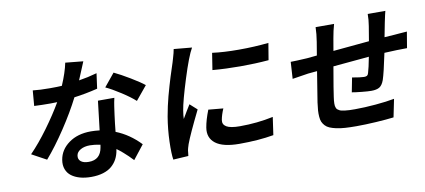

<svg xmlns="http://www.w3.org/2000/svg" viewBox="-74 -1048 3038 1371"><g transform="rotate(-10 1445.0 -362.0)"><path d="M988.3 -522 905.9 -421.9Q871.1 -453.8 808.9 -494.1Q746.8 -534.4 699.9 -556.1L776.6 -649.9Q824.9 -627.1 891.3 -587.2Q957.7 -547.2 988.3 -522ZM656.2 -666.9 641.3 -557.2Q551.8 -535.2 470.9 -524.9Q420.1 -424.4 345.9 -312.5Q271.7 -200.6 201.7 -120L95.5 -177.9Q160.2 -244 228 -336.6Q295.8 -429.3 343.8 -512.1Q327.4 -511 294.7 -511Q231.5 -511 177.2 -513.8L186.4 -625Q235.1 -619 311.4 -619Q368.3 -619 396.7 -621.1Q435.4 -710.9 449.2 -779.8L578.1 -767Q564.3 -731.5 524.5 -638.1Q589.5 -648.1 656.2 -666.9ZM592.3 -141 595.2 -159.1Q552.2 -168 519.9 -168Q479.4 -168 451.9 -152.3Q424.4 -136.7 420.5 -111.9Q415.8 -84.9 435 -68.9Q454.2 -52.9 492.9 -52.9Q577.8 -52.9 592.3 -141ZM632.1 -471.9H751.1Q747.5 -457.7 744.5 -440.9Q741.5 -424 739.9 -413.2Q738.3 -402.3 735.3 -380.7Q732.2 -359 731.2 -350.9Q723 -289.4 717.3 -230.8Q814.6 -192.5 893.1 -110.1L813.6 -8.9Q790.8 -32.3 780.4 -42.8Q769.9 -53.3 746.4 -73.9Q723 -94.5 702.1 -109L700.6 -100.1Q695 -66.1 680.6 -38.5Q666.2 -11 641.7 10.7Q617.2 32.3 579 44.2Q540.8 56.1 491.8 56.1Q447.1 56.1 410.9 46.2Q374.6 36.2 349.3 17.2Q323.9 -1.8 312.5 -32Q301.1 -62.1 307.5 -100.1Q319.2 -171.9 383.3 -218.4Q447.4 -264.9 544 -264.9Q571.4 -264.9 607.2 -261Q611.5 -294.7 619.9 -368.4Q628.2 -442.1 632.1 -471.9Z M1494.3 -666.9Q1576.3 -655.9 1686.4 -655.9Q1800.1 -655.9 1902.3 -666.9L1882.1 -545.1Q1785.2 -536.9 1677.9 -536.9Q1572.4 -536.9 1475.1 -545.1ZM1397 -272 1504.3 -262.1Q1485.4 -217.7 1479.4 -182.9Q1473.7 -150.2 1502.3 -133.2Q1530.9 -116.1 1600.1 -116.1Q1724.8 -116.1 1841.3 -141L1822.8 -12.1Q1713.4 7.1 1574.9 7.1Q1455.6 7.1 1402 -34.1Q1348.4 -75.3 1360.8 -149.1Q1369.7 -202.4 1397 -272ZM1228.7 -741.1 1359.7 -729Q1327.1 -672.6 1278.6 -518.1Q1230.1 -363.6 1219.5 -297.9Q1213.4 -259.9 1213.1 -236.9Q1223.7 -256.4 1244.5 -290Q1265.3 -323.5 1271 -333.1L1322.4 -286.9Q1239 -117.5 1215.9 -54Q1205.6 -22.4 1203.8 -11Q1203.5 -5 1201.7 9.4Q1199.9 23.8 1199.2 29.1L1089.1 35.9Q1082 -7.1 1084.7 -95.3Q1087.4 -183.6 1102.3 -273.1Q1108 -307.2 1116.8 -346.8Q1125.7 -386.4 1133.7 -416.5Q1141.7 -446.7 1153.9 -488.5Q1166.2 -530.2 1172.2 -549.4Q1178.3 -568.5 1190.7 -606.5Q1203.1 -644.5 1204.2 -648.1Q1206 -654.1 1212.2 -675.2Q1218.4 -696.4 1222.5 -712Q1226.6 -727.6 1228.7 -741.1Z M2636.7 -747.2H2764.6Q2759.9 -731.5 2746.1 -665.1Q2731.9 -591.3 2726.2 -562.9Q2770.6 -566.4 2799 -567.8Q2810.4 -568.9 2826.2 -570.1Q2842 -571.4 2861.7 -572.8Q2881.4 -574.2 2890.3 -574.9L2870.7 -458.1Q2802.9 -458.1 2706 -453.1Q2676.8 -312.5 2660.5 -263.8Q2647.4 -227.6 2626.6 -214.8Q2605.8 -202.1 2567.5 -202.1Q2543.3 -202.1 2497.9 -206.7Q2452.4 -211.3 2427.6 -215.9L2447.8 -320Q2509.9 -308.9 2533 -308.9Q2547.9 -308.9 2555 -313.4Q2562.1 -317.8 2565.7 -331Q2576.7 -365.8 2591.6 -445Q2450.3 -432.9 2330.6 -421.2Q2299.4 -242.2 2295.1 -206Q2293 -190 2291.9 -180.2Q2290.8 -170.5 2290.7 -158.9Q2290.5 -147.4 2291.7 -140.8Q2293 -134.2 2296 -126.6Q2299 -119 2304 -114.9Q2308.9 -110.8 2316.8 -106.4Q2324.6 -101.9 2334.9 -100Q2345.2 -98 2359.4 -96.1Q2373.6 -94.1 2390.4 -93.6Q2407.3 -93 2429.3 -93Q2498.2 -93 2579.5 -100.1Q2660.9 -107.2 2716.6 -117.9L2690 12.1Q2638.5 18.5 2560.5 23.3Q2482.6 28.1 2418.3 28.1Q2371.4 28.1 2336.1 25.7Q2300.8 23.4 2273.1 17.2Q2245.4 11 2226.6 3Q2207.7 -5 2195.1 -18.6Q2182.5 -32.3 2176.1 -47.2Q2169.7 -62.1 2168 -84.9Q2166.2 -107.6 2167.8 -130.9Q2169.4 -154.1 2174 -187.1Q2177.2 -210.6 2209.5 -408L2144.5 -402Q2130.3 -400.2 2028.4 -383.9L2035.9 -506Q2070.3 -506 2155.5 -511L2227.6 -518.1L2243.6 -614Q2252.8 -670.8 2253.9 -719.1H2387.8Q2373.9 -670.5 2365.4 -620Q2356.5 -564.6 2349.8 -529.8Q2402 -534.4 2611.5 -554L2629.3 -660.9Q2636.7 -704.9 2636.7 -747.2Z"/></g></svg>

Font: Karasuma Gothic
Style: Bold Italic
Weight: 700
Italic angle: 9.39998°
Designer: Rasmus Andersson / Ryoko Nishizuka
Foundry: Genbu
Version: Version 1.00